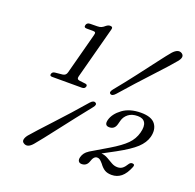

<svg xmlns="http://www.w3.org/2000/svg" viewBox="-128 -847 1011 997"><g transform="rotate(20 377.5 -348.0)"><path d="M205.5 -658.5Q188.5 -658.5 193 -674Q197 -688 214.5 -688L253 -688.5Q266.5 -688.5 275.5 -692.5Q284.5 -696.5 295 -706Q305.5 -714 315.5 -714Q332.5 -714 327.5 -697.5L251.5 -411.5Q246.5 -393.5 263.5 -391.5L297.5 -387.5Q309.5 -385.5 306.5 -374Q302.5 -361.5 287.5 -361.5H123Q107.5 -361.5 111.5 -374Q114.5 -386 129 -387.5L169 -391.5Q188 -393.5 192.5 -412L252.5 -638.5Q256 -650.5 253.2 -654.5Q250.5 -658.5 240.5 -658.5ZM465.5 -392.5Q449 -374 437.5 -381.5Q426.5 -388.5 441.5 -407.5Q487.5 -463.5 531.8 -521.5Q576 -579.5 610.8 -625.2Q645.5 -671 663 -691.5Q690.5 -721.5 712.5 -707.5Q734 -693 708.5 -662.5Q696.5 -647.5 670.8 -619Q645 -590.5 610.8 -553.5Q576.5 -516.5 538.8 -475Q501 -433.5 465.5 -392.5ZM352 -303Q368 -320.5 380 -313Q392 -305.5 377 -287Q344 -246 310.5 -203Q277 -160 246.2 -120.2Q215.5 -80.5 191.2 -49.5Q167 -18.5 153.5 -3Q126.5 28.5 103.5 13.5Q92.5 7 94.5 -5.2Q96.5 -17.5 108 -32Q121 -47.5 147.8 -76.8Q174.5 -106 209.2 -143.5Q244 -181 281 -222.2Q318 -263.5 352 -303ZM402 -20Q409 -46 433.5 -61V-61.5L530.5 -119Q587.5 -153 615.2 -181Q643 -209 653 -246.5Q663 -284 651.8 -303.2Q640.5 -322.5 611 -322.5Q578.5 -322.5 559 -307Q539.5 -291.5 533.5 -268.5L528 -248Q520 -217 490.5 -217Q462 -217 471 -251Q481 -287 520.2 -315.8Q559.5 -344.5 621 -344.5Q679.5 -344.5 700.8 -315.8Q722 -287 710.5 -243.5Q701.5 -210 669.8 -180.2Q638 -150.5 567.5 -112L499.5 -75.5Q519 -74 535.8 -64.2Q552.5 -54.5 568.2 -45.5Q584 -36.5 601 -36.5Q617.5 -36.5 628.8 -45.2Q640 -54 651.5 -73Q659 -83.5 670 -82Q683.5 -81 677.5 -65.5Q661 -24.5 638.5 -6.5Q616 11.5 586.5 11.5Q563 11.5 548 2.5Q533 -6.5 519 -26Q509.5 -37 502.8 -42.5Q496 -48 486.5 -48Q467.5 -48 458 -16.5Q448.5 11.5 421 11.5Q409 11.5 403.5 3.2Q398 -5 402 -20Z"/></g></svg>

Font: Fraunces 9pt S050 Light
Style: Italic
Weight: 300
Italic angle: -16°
Version: Version 1.000; ttfautohint (v1.8.3)